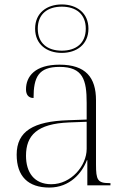

<svg xmlns="http://www.w3.org/2000/svg" viewBox="-20 -834 567 864"><path d="M258 -596C325 -596 378 -634 378 -705C378 -776 325 -814 258 -814C191 -814 138 -776 138 -705C138 -634 191 -596 258 -596ZM258 -606C194 -606 150 -639 150 -705C150 -771 194 -804 258 -804C322 -804 366 -771 366 -705C366 -639 322 -606 258 -606ZM202 10C294 10 349 -55 371 -113H373V0H477V-10H471C419 -10 412 -25 412 -94V-383C412 -485 366 -543 248 -543C137 -543 97 -490 97 -432C97 -408 108 -393 131 -393C131 -487 153 -533 248 -533C354 -533 370 -474 370 -371V-296L287 -293C131 -288 55 -244 55 -138C55 -40 107 10 202 10ZM211 -5C133 -5 97 -59 97 -133C97 -225 147 -277 290 -283L370 -286V-164C370 -88 300 -5 211 -5Z"/></svg>

Font: Noto Serif Display ExtraLight
Style: Regular
Weight: 200
Designer: Monotype Design Team
Foundry: Monotype Imaging Inc.
Version: Version 2.009